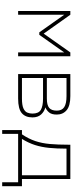

<svg xmlns="http://www.w3.org/2000/svg" viewBox="527 -1045 664 1758"><g transform="rotate(90 859.0 -166.0)"><path d="M81 0V-478H115L288 -234L460 -478H495V0H460V-422L299 -194H276L115 -422V0Z M658 0V-478H860Q949 -478 989 -444Q1029 -410 1029 -354Q1029 -307 1009.5 -283.5Q990 -260 963 -249Q1001 -240 1028 -210.5Q1055 -181 1055 -131Q1055 -67 1016 -33.5Q977 0 882 0ZM694 -35H882Q943 -35 972.5 -48.5Q1002 -62 1011 -84Q1020 -106 1020 -131Q1020 -188 985.5 -208Q951 -228 883 -228H694ZM694 -263H883Q942 -263 967.5 -284Q993 -305 993 -354Q993 -401 961 -422Q929 -443 860 -443H694Z M1171 146V-35H1210Q1251 -96 1271.5 -157Q1292 -218 1298.5 -291Q1305 -364 1305 -460V-478H1619V-35H1685V146H1649V0H1206V146ZM1252 -35H1585V-443H1341Q1341 -354 1334 -284Q1327 -214 1308 -154.5Q1289 -95 1252 -35Z"/></g></svg>

Font: Zen Kaku Gothic Antique Light
Style: Regular
Weight: 300
Designer: Yoshimichi Ohira
Foundry: Positype
Version: Version 1.001